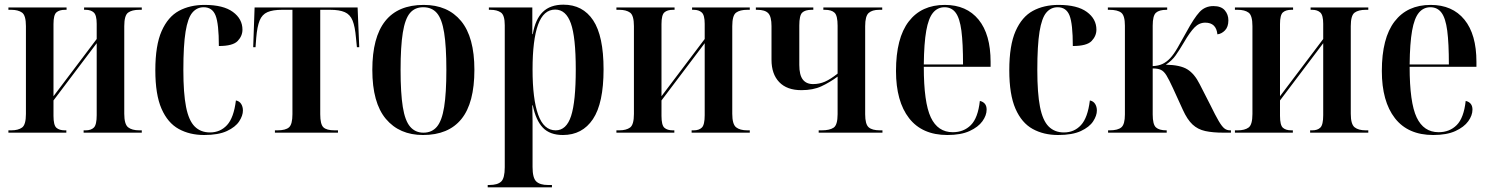

<svg xmlns="http://www.w3.org/2000/svg" viewBox="-20 -568 6379 822"><path d="M16 0V-10H28Q58 -10 74.5 -22Q91 -34 91 -80V-456Q91 -502 74.5 -514Q58 -526 28 -526H16V-536H265V-526H258Q234 -526 221.5 -515Q209 -504 209 -465V-156L394 -401V-466Q394 -503 381.5 -514.5Q369 -526 347 -526H340V-536H587V-526H576Q545 -526 528.5 -514Q512 -502 512 -456V-81Q512 -36 528.5 -23Q545 -10 576 -10H587V0H338V-10H347Q370 -10 382 -22Q394 -34 394 -75V-383L209 -138V-72Q209 -32 221.5 -21Q234 -10 257 -10H264V0Z M854 10Q792 10 745 -16Q698 -42 671.5 -102.5Q645 -163 645 -267Q645 -374 672 -435Q699 -496 746 -521.5Q793 -547 856 -547Q936 -547 977 -517Q1018 -487 1018 -441Q1018 -414 997.5 -392.5Q977 -371 917 -371Q917 -466 903 -501.5Q889 -537 852 -537Q823 -537 803.5 -514Q784 -491 774.5 -432.5Q765 -374 765 -268Q765 -169 776.5 -110.5Q788 -52 813.5 -26.5Q839 -1 879 -1Q923 -1 952 -32.5Q981 -64 990 -138Q1005 -135 1012.5 -123Q1020 -111 1020 -95Q1020 -73 1004 -48.5Q988 -24 951.5 -7Q915 10 854 10Z M1157 0V-10H1168Q1203 -10 1217.5 -23Q1232 -36 1232 -79V-526H1187Q1148 -526 1125 -516Q1102 -506 1091.5 -480Q1081 -454 1077 -406L1074 -366H1064L1070 -536H1511L1518 -366H1508L1504 -406Q1500 -454 1489.5 -480Q1479 -506 1456 -516Q1433 -526 1394 -526H1351V-79Q1351 -36 1364.5 -23Q1378 -10 1412 -10H1427V0Z M1791 10Q1690 10 1632 -59Q1574 -128 1574 -269Q1574 -547 1794 -547Q1897 -547 1954 -478Q2011 -409 2011 -269Q2011 -127 1955.5 -58.5Q1900 10 1791 10ZM1793 0Q1829 0 1850.5 -25.5Q1872 -51 1881.5 -110Q1891 -169 1891 -269Q1891 -369 1881.5 -428Q1872 -487 1850.5 -512Q1829 -537 1792 -537Q1756 -537 1735 -512Q1714 -487 1704.5 -428Q1695 -369 1695 -269Q1695 -169 1704.5 -110Q1714 -51 1736 -25.5Q1758 0 1793 0Z M2068 234V224H2075Q2110 224 2125.5 209.5Q2141 195 2141 148V-460Q2141 -503 2124.5 -514.5Q2108 -526 2080 -526H2073V-536H2259V-422H2261Q2272 -486 2304 -517Q2336 -548 2392 -548Q2475 -548 2519.5 -481Q2564 -414 2564 -271Q2564 -126 2518.5 -58Q2473 10 2390 10Q2334 10 2304 -21.5Q2274 -53 2261 -117H2259Q2260 -83 2260 -49.5Q2260 -16 2260 18V147Q2260 194 2276 209Q2292 224 2326 224H2343V234ZM2359 -10Q2405 -10 2425 -71.5Q2445 -133 2445 -271Q2445 -409 2424 -468Q2403 -527 2357 -527Q2307 -527 2283.5 -462Q2260 -397 2260 -271Q2260 -144 2284 -77Q2308 -10 2359 -10Z M2619 0V-10H2631Q2661 -10 2677.5 -22Q2694 -34 2694 -80V-456Q2694 -502 2677.5 -514Q2661 -526 2631 -526H2619V-536H2868V-526H2861Q2837 -526 2824.5 -515Q2812 -504 2812 -465V-156L2997 -401V-466Q2997 -503 2984.5 -514.5Q2972 -526 2950 -526H2943V-536H3190V-526H3179Q3148 -526 3131.5 -514Q3115 -502 3115 -456V-81Q3115 -36 3131.5 -23Q3148 -10 3179 -10H3190V0H2941V-10H2950Q2973 -10 2985 -22Q2997 -34 2997 -75V-383L2812 -138V-72Q2812 -32 2824.5 -21Q2837 -10 2860 -10H2867V0Z M3485 0V-10H3498Q3532 -10 3549 -21.5Q3566 -33 3566 -79V-240Q3532 -215 3496.5 -198.5Q3461 -182 3411 -182Q3349 -182 3316 -216.5Q3283 -251 3283 -312V-456Q3283 -497 3269 -511.5Q3255 -526 3222 -526H3216V-536H3462V-526H3455Q3427 -526 3414.5 -514Q3402 -502 3402 -459V-290Q3402 -247 3417 -227.5Q3432 -208 3461 -208Q3488 -208 3512 -218.5Q3536 -229 3566 -253V-458Q3566 -501 3553 -513.5Q3540 -526 3512 -526H3505V-536H3757V-526H3744Q3714 -526 3699 -512.5Q3684 -499 3684 -456V-79Q3684 -36 3699 -23Q3714 -10 3747 -10H3758V0Z M4036 10Q3928 10 3872 -62Q3816 -134 3816 -264Q3816 -405 3870.5 -476Q3925 -547 4025 -547Q4118 -547 4169.5 -484Q4221 -421 4221 -303V-282H3935Q3935 -129 3965 -65.5Q3995 -2 4059 -2Q4106 -2 4136.5 -32.5Q4167 -63 4175 -136Q4204 -129 4204 -99Q4204 -74 4186 -49Q4168 -24 4131 -7Q4094 10 4036 10ZM4103 -292Q4103 -383 4096 -436.5Q4089 -490 4071.5 -513.5Q4054 -537 4024 -537Q3994 -537 3974.5 -513.5Q3955 -490 3945.5 -436.5Q3936 -383 3935 -292Z M4510 10Q4448 10 4401 -16Q4354 -42 4327.5 -102.5Q4301 -163 4301 -267Q4301 -374 4328 -435Q4355 -496 4402 -521.5Q4449 -547 4512 -547Q4592 -547 4633 -517Q4674 -487 4674 -441Q4674 -414 4653.5 -392.5Q4633 -371 4573 -371Q4573 -466 4559 -501.5Q4545 -537 4508 -537Q4479 -537 4459.5 -514Q4440 -491 4430.5 -432.5Q4421 -374 4421 -268Q4421 -169 4432.5 -110.5Q4444 -52 4469.5 -26.5Q4495 -1 4535 -1Q4579 -1 4608 -32.5Q4637 -64 4646 -138Q4661 -135 4668.5 -123Q4676 -111 4676 -95Q4676 -73 4660 -48.5Q4644 -24 4607.5 -7Q4571 10 4510 10Z M4724 0V-10H4731Q4766 -10 4781 -23Q4796 -36 4796 -78V-458Q4796 -501 4780.5 -513.5Q4765 -526 4729 -526H4723V-536H4977V-526H4974Q4943 -526 4929 -513.5Q4915 -501 4915 -458V-285Q4940 -286 4957.5 -294.5Q4975 -303 4990 -319Q5005 -335 5021.5 -363.5Q5038 -392 5060 -432Q5092 -491 5115.5 -516.5Q5139 -542 5175 -542Q5208 -542 5223.5 -524Q5239 -506 5239 -481Q5239 -453 5224.5 -438Q5210 -423 5192 -421Q5187 -471 5140 -471Q5114 -471 5094 -450.5Q5074 -430 5049 -387Q5029 -353 5013 -330.5Q4997 -308 4971 -291Q5033 -290 5063.5 -271Q5094 -252 5116 -208L5162 -118Q5184 -73 5197.5 -50Q5211 -27 5221.5 -18.5Q5232 -10 5246 -10H5250V0H5218Q5172 0 5140 -7Q5108 -14 5085.5 -35Q5063 -56 5044 -98L5002 -190Q4985 -227 4974 -245Q4963 -263 4950 -269Q4937 -275 4915 -275V-78Q4915 -35 4929 -22.5Q4943 -10 4973 -10H4975V0Z M5267 0V-10H5279Q5309 -10 5325.5 -22Q5342 -34 5342 -80V-456Q5342 -502 5325.5 -514Q5309 -526 5279 -526H5267V-536H5516V-526H5509Q5485 -526 5472.5 -515Q5460 -504 5460 -465V-156L5645 -401V-466Q5645 -503 5632.5 -514.5Q5620 -526 5598 -526H5591V-536H5838V-526H5827Q5796 -526 5779.5 -514Q5763 -502 5763 -456V-81Q5763 -36 5779.5 -23Q5796 -10 5827 -10H5838V0H5589V-10H5598Q5621 -10 5633 -22Q5645 -34 5645 -75V-383L5460 -138V-72Q5460 -32 5472.5 -21Q5485 -10 5508 -10H5515V0Z M6116 10Q6008 10 5952 -62Q5896 -134 5896 -264Q5896 -405 5950.5 -476Q6005 -547 6105 -547Q6198 -547 6249.5 -484Q6301 -421 6301 -303V-282H6015Q6015 -129 6045 -65.5Q6075 -2 6139 -2Q6186 -2 6216.5 -32.5Q6247 -63 6255 -136Q6284 -129 6284 -99Q6284 -74 6266 -49Q6248 -24 6211 -7Q6174 10 6116 10ZM6183 -292Q6183 -383 6176 -436.5Q6169 -490 6151.5 -513.5Q6134 -537 6104 -537Q6074 -537 6054.5 -513.5Q6035 -490 6025.5 -436.5Q6016 -383 6015 -292Z"/></svg>

Font: Noto Serif Display Condensed SemiBold
Style: Regular
Weight: 600
Width: 3
Designer: Monotype Design Team
Foundry: Monotype Imaging Inc.
Version: Version 2.009